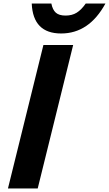

<svg xmlns="http://www.w3.org/2000/svg" viewBox="-20 -1064 615 1084"><path d="M393.1 -810.1 192.9 0H24.9L225.1 -810.1ZM463.9 -1043.9H575.2Q482.9 -875 325.2 -875Q166.5 -875 159.2 -1043.9H270Q276.9 -1008.8 295.2 -992.4Q313.5 -976.1 350.1 -976.1Q386.7 -976.1 412.8 -992.2Q439 -1008.3 463.9 -1043.9Z"/></svg>

Font: Sinkin Sans 700 Bold Italic
Style: Bold Italic
Weight: 700
Italic angle: -112°
Designer: Keith Bates
Foundry: K-Type
Version: Sinkin Sans (version 1.0)  by Keith Bates   •   © 2014   www